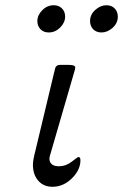

<svg xmlns="http://www.w3.org/2000/svg" viewBox="-20 -714 474 740"><path d="M106.9 -79.1Q106.9 -96.2 115.2 -127.9L188 -432.1Q189 -434.1 189.9 -439Q190.9 -443.8 191.4 -446Q191.9 -448.2 192.9 -451.7Q193.8 -455.1 194.8 -456.1Q195.8 -457 197.5 -459Q199.2 -460.9 201.2 -461.9Q203.1 -462.9 205.6 -463.4Q208 -463.9 211.9 -463.9H245.1Q270 -463.9 270 -454.1Q270 -449.2 267.1 -439.9L174.8 -122.1Q168 -102.1 171.9 -92.8Q178.7 -72.8 208 -73.2Q233.9 -73.2 256.8 -91.1Q279.8 -108.9 282.2 -108.9Q290 -108.9 290 -96.2Q290 -59.1 257.1 -26.6Q224.1 5.9 182.1 5.9Q147.9 5.9 127.4 -17.6Q106.9 -41 106.9 -79.1ZM124 -632.8Q124 -655.8 143.1 -674.8Q162.1 -693.8 187 -693.8Q206.1 -693.8 218.5 -681.9Q231 -669.9 231 -649.9Q231 -627 211.9 -607.9Q192.9 -588.9 168 -588.9Q147.9 -588.9 136 -601.3Q124 -613.8 124 -632.8ZM327.1 -632.8Q327.1 -657.7 347.2 -675.8Q367.2 -693.8 390.1 -693.8Q410.2 -693.8 422.1 -681.4Q434.1 -668.9 434.1 -649.9Q434.1 -625 414.1 -606.9Q394 -588.9 371.1 -588.9Q351.1 -588.9 339.1 -601.3Q327.1 -613.8 327.1 -632.8Z"/></svg>

Font: CMU Concrete
Style: Italic
Weight: 500
Italic angle: -14.04°
Version: Version 0.7.0